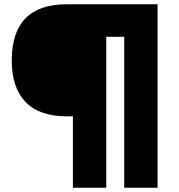

<svg xmlns="http://www.w3.org/2000/svg" viewBox="-20 -778 837 898"><path d="M321 -234H292Q164 -234 99.5 -301Q35 -368 35 -495Q35 -758 292 -758H717V100H561V-606H477V100H321Z"/></svg>

Font: Biryani Black
Style: Regular
Weight: 900
Designer: Dan Reynolds and Mathieu Reguer
Foundry: Dan Reynolds and Mathieu Reguer
Version: Version 1.004; ttfautohint (v1.1) -l 5 -r 5 -G 72 -x 0 -D la